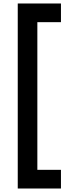

<svg xmlns="http://www.w3.org/2000/svg" viewBox="-20 -840 392 1100"><path d="M329.2 240V133H194V-713H329.2V-820H81.7V240Z"/></svg>

Font: Tilda Sans VF
Style: Regular
Weight: 400
Designer: ParaType Ltd
Foundry: ParaType Ltd
Version: Version 1.010